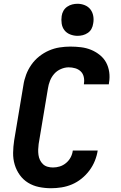

<svg xmlns="http://www.w3.org/2000/svg" viewBox="-20 -990 640 1018"><path d="M251 8Q218 8 186.5 1.5Q155 -5 129 -21Q103 -37 85 -62Q67 -87 58 -117Q49 -147 49.5 -179.5Q50 -212 55 -245L104 -538Q108 -566 118.5 -594Q129 -622 146.5 -647Q164 -672 188 -691Q212 -710 239.5 -722Q267 -734 296 -738.5Q325 -743 353 -743Q382 -743 410 -739.5Q438 -736 462.5 -726Q487 -716 508.5 -699Q530 -682 542.5 -659Q555 -636 559 -608Q563 -580 558 -552L557 -543H425V-547Q428 -565 424 -582.5Q420 -600 408 -611.5Q396 -623 379 -628Q362 -633 344 -633Q324 -633 303 -624Q282 -615 267.5 -598.5Q253 -582 245 -561.5Q237 -541 234 -520L185 -227Q183 -212 182.5 -197.5Q182 -183 184 -168.5Q186 -154 192 -141.5Q198 -129 208 -119.5Q218 -110 232 -106Q246 -102 261 -102Q279 -102 297 -107.5Q315 -113 330.5 -126Q346 -139 355 -156.5Q364 -174 366 -192H498Q494 -165 483 -137.5Q472 -110 454 -86Q436 -62 412.5 -43Q389 -24 362 -12.5Q335 -1 306.5 3.5Q278 8 251 8ZM391 -800Q371 -800 352 -807.5Q333 -815 321.5 -830Q310 -845 307 -865Q304 -885 307 -905Q309 -920 316.5 -933Q324 -946 336.5 -954.5Q349 -963 363 -966.5Q377 -970 391 -970Q411 -970 429.5 -962.5Q448 -955 459.5 -940Q471 -925 474.5 -905Q478 -885 474 -865Q472 -850 465 -837Q458 -824 445.5 -815.5Q433 -807 419 -803.5Q405 -800 391 -800Z"/></svg>

Font: Iosevka Aile Extrabold Oblique
Style: Regular
Weight: 800
Italic angle: -9°
Designer: Belleve Invis
Foundry: Belleve Invis
Version: Version 31.1.0; ttfautohint (v1.8.4)